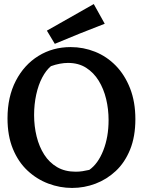

<svg xmlns="http://www.w3.org/2000/svg" viewBox="-20 -906 704 946"><path d="M335 20Q275 20 218 -1.5Q161 -23 115.5 -65.5Q70 -108 43.5 -172.5Q17 -237 17 -323Q17 -429 58 -508Q99 -587 169.5 -630.5Q240 -674 328 -674Q391 -674 448.5 -651Q506 -628 550.5 -582.5Q595 -537 621 -470.5Q647 -404 647 -319Q647 -233 621 -169Q595 -105 550.5 -63.5Q506 -22 450.5 -1Q395 20 335 20ZM353 -60Q370 -60 386.5 -62.5Q403 -65 420 -69Q463 -99 489 -165Q515 -231 515 -314Q515 -368 503 -418Q491 -468 466.5 -508Q442 -548 404.5 -572Q367 -596 315 -596Q296 -596 274.5 -592Q253 -588 231 -580Q207 -560 188 -524Q169 -488 158.5 -440Q148 -392 148 -339Q148 -284 160.5 -233.5Q173 -183 198 -144Q223 -105 261.5 -82.5Q300 -60 353 -60ZM250 -690 211 -755 442 -886 496 -789Q433 -765 372.5 -740.5Q312 -716 250 -690Z"/></svg>

Font: Eczar Medium
Style: Regular
Weight: 500
Designer: Vaibhav Singh
Foundry: Rosetta Type Foundry
Version: Version 2.000